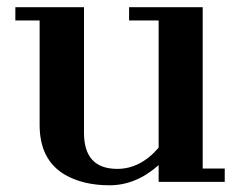

<svg xmlns="http://www.w3.org/2000/svg" viewBox="-20 -520 707 549"><path d="M433.6 -47.9Q368.7 9.8 293.2 9.8Q217.8 9.8 165.5 -20.5Q93.3 -63 93.3 -162.6V-461.4H23.9V-499.5H220.2V-140.1Q220.2 -37.1 315.4 -37.1Q381.3 -37.1 433.6 -97.7V-461.4H349.1V-499.5H559.6V-38.1H622.6V0H433.6Z"/></svg>

Font: Cantata One
Style: Regular
Weight: 400
Designer: Joana Maria Correia da Silva
Foundry: Joana Maria Correia da Silva
Version: Version 1.002